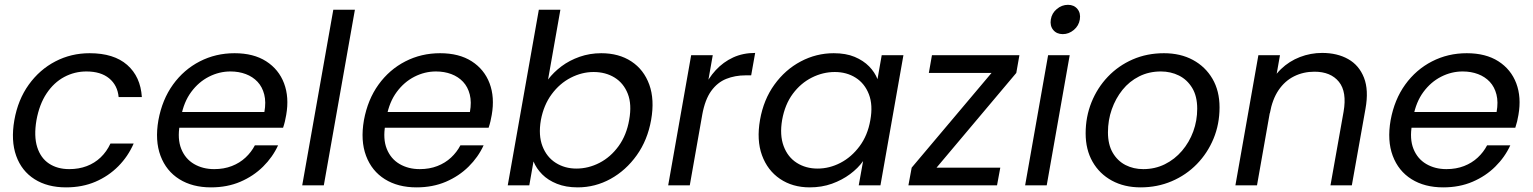

<svg xmlns="http://www.w3.org/2000/svg" viewBox="-20 -781 6459 809"><path d="M40.4 -274.5Q55.6 -360.8 101.2 -424.3Q146.9 -487.8 213.3 -522.3Q279.6 -556.8 357.7 -556.8Q459.6 -556.8 515.9 -507.5Q572.2 -458.1 577.7 -372.1H479.9Q475.1 -421.9 439.9 -450.9Q404.6 -479.9 344.1 -479.9Q294.2 -479.9 250.5 -456.6Q206.9 -433.2 176.4 -387.5Q145.9 -341.9 133.6 -274.5Q122.2 -207.4 136.7 -161.3Q151.3 -115.1 186.5 -91.8Q221.8 -68.4 271.7 -68.4Q312.1 -68.4 345.3 -81Q378.6 -93.5 404.1 -117.8Q429.6 -142.1 445.4 -176.2H543.2Q519.6 -122 478.5 -80.5Q437.4 -39 382 -15.2Q326.6 8.5 258.2 8.5Q180.1 8.5 125.6 -26Q71.1 -60.5 48.2 -124.4Q25.4 -188.3 40.4 -274.5Z M718.1 -242.9 731.1 -309.2H1094Q1101.5 -350.8 1093.4 -382.8Q1085.3 -414.8 1065.2 -436.3Q1045.1 -457.7 1015.7 -468.8Q986.3 -479.9 951.1 -479.9Q903.7 -479.9 860.3 -457.8Q816.9 -435.7 785.8 -393.7Q754.6 -351.7 743.1 -290.1L737.4 -254.9Q726.9 -195.6 743.7 -153.7Q760.5 -111.8 797.4 -90.1Q834.4 -68.4 882.5 -68.4Q923.6 -68.4 956.9 -81.4Q990.1 -94.3 1014.5 -117.1Q1038.9 -139.8 1053.9 -168.6H1151.7Q1128.9 -118.9 1088.5 -79Q1048.2 -39 992.8 -15.2Q937.4 8.5 868.9 8.5Q790.9 8.5 735.6 -26Q680.4 -60.5 656.4 -124.4Q632.4 -188.3 647.4 -274.5Q663.4 -361.5 709 -424.7Q754.6 -487.8 821.8 -522.3Q888.9 -556.8 968.4 -556.8Q1048.4 -556.8 1101.6 -522.7Q1154.7 -488.6 1176.9 -429.9Q1199 -371.2 1186 -296.9Q1183.5 -282.4 1180.5 -269.6Q1177.5 -256.9 1172.8 -242.9Z M1253.4 0 1384.4 -740H1475.4L1344.4 0Z M1584.1 -242.9 1597.1 -309.2H1960Q1967.5 -350.8 1959.4 -382.8Q1951.3 -414.8 1931.2 -436.3Q1911.1 -457.7 1881.7 -468.8Q1852.3 -479.9 1817.1 -479.9Q1769.7 -479.9 1726.3 -457.8Q1682.9 -435.7 1651.8 -393.7Q1620.6 -351.7 1609.1 -290.1L1603.4 -254.9Q1592.9 -195.6 1609.7 -153.7Q1626.5 -111.8 1663.4 -90.1Q1700.4 -68.4 1748.5 -68.4Q1789.6 -68.4 1822.9 -81.4Q1856.1 -94.3 1880.5 -117.1Q1904.9 -139.8 1919.9 -168.6H2017.7Q1994.9 -118.9 1954.5 -79Q1914.2 -39 1858.8 -15.2Q1803.4 8.5 1734.9 8.5Q1656.9 8.5 1601.6 -26Q1546.4 -60.5 1522.4 -124.4Q1498.4 -188.3 1513.4 -274.5Q1529.4 -361.5 1575 -424.7Q1620.6 -487.8 1687.8 -522.3Q1754.9 -556.8 1834.4 -556.8Q1914.4 -556.8 1967.6 -522.7Q2020.7 -488.6 2042.9 -429.9Q2065 -371.2 2052 -296.9Q2049.5 -282.4 2046.5 -269.6Q2043.5 -256.9 2038.8 -242.9Z M2289.3 -446Q2312.5 -476.6 2346 -501.7Q2379.4 -526.7 2422.4 -541.8Q2465.3 -556.8 2513.4 -556.8Q2587.6 -556.8 2640.3 -522.2Q2692.9 -487.6 2715.8 -424.4Q2738.6 -361.3 2723.6 -276Q2708.6 -190.8 2663 -126.9Q2617.4 -63 2552.8 -27.3Q2488.1 8.5 2413.9 8.5Q2364.3 8.5 2326.7 -6.6Q2289.1 -21.6 2264.6 -46.3Q2240.1 -70.9 2227.9 -100.8L2210.2 0H2119.4L2250.4 -740H2341.2ZM2631.1 -276Q2642.9 -341.2 2625.2 -386Q2607.6 -430.7 2569.6 -454.2Q2531.5 -477.6 2481 -477.6Q2432.1 -477.6 2385.1 -453.6Q2338.1 -429.5 2304.4 -383.8Q2270.7 -338.2 2258.9 -274.5Q2248 -210.9 2265.7 -165Q2283.4 -119.1 2321.6 -94.9Q2359.7 -70.7 2408.6 -70.7Q2459.2 -70.7 2506.1 -94.9Q2553 -119.1 2586.6 -165.5Q2620.1 -211.9 2631.1 -276Z M2938.9 -297.6 2912.5 -302.5Q2922.2 -357.5 2943.1 -404.2Q2964 -450.9 2995.7 -485.3Q3027.5 -519.7 3069.1 -538.9Q3110.7 -558 3161.9 -558L3145.1 -463.5H3121Q3077.5 -463.5 3040.2 -448.7Q3002.9 -433.8 2976.8 -397.8Q2950.6 -361.7 2938.9 -297.6ZM2795.4 0 2892.2 -548.3H2983.2L2886.4 0Z M3182.4 -276Q3197.4 -361.3 3243 -424.4Q3288.6 -487.6 3354.1 -522.2Q3419.6 -556.8 3492.9 -556.8Q3544.3 -556.8 3581.1 -541.4Q3617.9 -525.9 3642 -501.3Q3666.1 -476.6 3677.4 -447.5L3695.1 -548.3H3786.6L3689.8 0H3598.3L3616.7 -102.3Q3595.5 -72.4 3561.9 -47.4Q3528.3 -22.4 3485.4 -6.9Q3442.5 8.5 3391.8 8.5Q3319.4 8.5 3266.6 -27.3Q3213.9 -63 3190.6 -126.9Q3167.4 -190.8 3182.4 -276ZM3647.1 -274.5Q3658.8 -338.2 3641.1 -383.8Q3623.4 -429.5 3585.3 -453.6Q3547.3 -477.6 3497.4 -477.6Q3447.6 -477.6 3400.8 -454.2Q3354 -430.7 3320.7 -386Q3287.4 -341.2 3275.6 -276Q3264.6 -211.9 3281.9 -165.5Q3299.1 -119.1 3337.2 -94.9Q3375.2 -70.7 3425 -70.7Q3474.9 -70.7 3521.4 -94.9Q3567.9 -119.1 3602 -165Q3636.1 -210.9 3647.1 -274.5Z M4275.3 -548.3 4262.2 -473.7 3926.2 -74.6H4194.8L4181 0H3807.6L3821.4 -74.6L4157.9 -473.7H3893.7L3906.8 -548.3Z M4299.4 0 4396.2 -548.3H4487.2L4390.4 0ZM4458.1 -637.2Q4432.3 -637.2 4417.8 -654.8Q4403.4 -672.4 4407.7 -699Q4411.9 -725.6 4433 -743.1Q4454.1 -760.7 4480 -760.7Q4505.3 -760.7 4519.8 -743.1Q4534.2 -725.6 4529.9 -699Q4525.6 -672.4 4504.6 -654.8Q4483.5 -637.2 4458.1 -637.2Z M4785.9 8.5Q4717.2 8.5 4664.9 -20Q4612.6 -48.5 4583.5 -99.6Q4554.4 -150.6 4554.4 -219.1Q4554.4 -288.8 4579 -350Q4603.6 -411.1 4648 -457.7Q4692.4 -504.3 4752.7 -530.6Q4812.9 -556.8 4884.2 -556.8Q4954 -556.8 5006.5 -528.4Q5059 -500 5088.8 -449Q5118.6 -398 5118.6 -328.5Q5118.6 -258 5093.3 -196.8Q5068 -135.7 5022.9 -89.5Q4977.7 -43.2 4917.1 -17.4Q4856.4 8.5 4785.9 8.5ZM4797.2 -68.4Q4846.6 -68.4 4888.2 -89Q4929.7 -109.6 4960.4 -145.5Q4991.1 -181.5 5007.8 -227Q5024.5 -272.5 5024.5 -322.9Q5024.5 -375.8 5003.3 -410.6Q4982.1 -445.5 4947.5 -462.7Q4912.8 -479.9 4871.4 -479.9Q4821.2 -479.9 4780 -459.2Q4738.7 -438.5 4709.6 -402.3Q4680.6 -366.1 4664.5 -320.3Q4648.4 -274.5 4648.4 -223.4Q4648.4 -172 4668.6 -137.4Q4688.8 -102.9 4722.4 -85.6Q4756.1 -68.4 4797.2 -68.4Z M5185.4 0 5282.2 -548.3H5373.2L5276.4 0ZM5586 0 5641.2 -310.2Q5655.9 -394 5621.5 -436.4Q5587.1 -478.9 5518.5 -478.9Q5471.8 -478.9 5432.8 -459.5Q5393.8 -440.2 5367.3 -401.2Q5340.9 -362.2 5330.4 -302.9L5324.6 -409.5Q5342.9 -456.6 5377.6 -490Q5412.4 -523.4 5457.4 -540.7Q5502.5 -558 5550.9 -558Q5614.5 -558 5660.6 -532Q5706.7 -506 5727.2 -453.6Q5747.7 -401.3 5733.5 -322.6L5676 0Z M5910.1 -242.9 5923.1 -309.2H6286Q6293.5 -350.8 6285.4 -382.8Q6277.3 -414.8 6257.2 -436.3Q6237.1 -457.7 6207.7 -468.8Q6178.3 -479.9 6143.1 -479.9Q6095.7 -479.9 6052.3 -457.8Q6008.9 -435.7 5977.8 -393.7Q5946.6 -351.7 5935.1 -290.1L5929.4 -254.9Q5918.9 -195.6 5935.7 -153.7Q5952.5 -111.8 5989.4 -90.1Q6026.4 -68.4 6074.5 -68.4Q6115.6 -68.4 6148.9 -81.4Q6182.1 -94.3 6206.5 -117.1Q6230.9 -139.8 6245.9 -168.6H6343.7Q6320.9 -118.9 6280.5 -79Q6240.2 -39 6184.8 -15.2Q6129.4 8.5 6060.9 8.5Q5982.9 8.5 5927.6 -26Q5872.4 -60.5 5848.4 -124.4Q5824.4 -188.3 5839.4 -274.5Q5855.4 -361.5 5901 -424.7Q5946.6 -487.8 6013.8 -522.3Q6080.9 -556.8 6160.4 -556.8Q6240.4 -556.8 6293.6 -522.7Q6346.7 -488.6 6368.9 -429.9Q6391 -371.2 6378 -296.9Q6375.5 -282.4 6372.5 -269.6Q6369.5 -256.9 6364.8 -242.9Z"/></svg>

Font: Poppins Variable
Style: Italic
Weight: 100
Italic angle: -10°
Designer: Jonny Pinhorn
Foundry: Indian Type Foundry
Version: Version 6.000